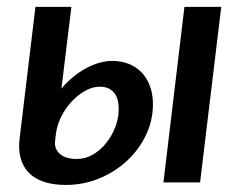

<svg xmlns="http://www.w3.org/2000/svg" viewBox="-20 -530 700 558"><path d="M623 -510 561.5 0H455L516 -510ZM140 -119.5Q137.5 -97.5 154 -82.8Q170.5 -68 203.5 -68Q228.5 -68 250.5 -81Q272.5 -94 289 -114.8Q305.5 -135.5 315.2 -161.2Q325 -187 325 -212.5Q325 -225.5 322.5 -237.2Q320 -249 313.5 -258Q307 -267 296.5 -272.5Q286 -278 270 -278Q248.5 -278 227 -265.8Q205.5 -253.5 187.5 -234Q169.5 -214.5 157.5 -190Q145.5 -165.5 142.5 -141ZM158.5 -272.5Q174 -291 192.2 -306Q210.5 -321 229.8 -331.5Q249 -342 268.5 -347.5Q288 -353 306 -353Q333 -353 355 -344Q377 -335 392.2 -318.8Q407.5 -302.5 416 -279.2Q424.5 -256 424.5 -227.5Q424.5 -180 404.2 -137.5Q384 -95 349.2 -62.8Q314.5 -30.5 268.5 -11.5Q222.5 7.5 171 7.5Q134 7.5 107 -1.8Q80 -11 63.2 -28.5Q46.5 -46 39.8 -71Q33 -96 37 -127.5L83 -510H187.5Z"/></svg>

Font: Lato SemiBold
Style: Italic
Weight: 600
Italic angle: -7°
Designer: Lukasz Dziedzic with Adam Twardoch and Botio Nikoltchev
Foundry: tyPoland Lukasz Dziedzic
Version: Version 2.015; 2015-08-06; http://www.latofonts.com/